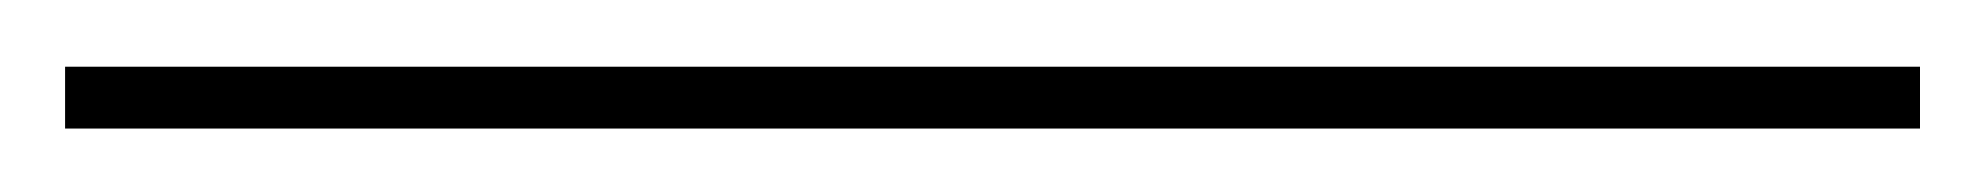

<svg xmlns="http://www.w3.org/2000/svg" viewBox="-25 120 610 59"><path d="M-5 159.5V140.5H565V159.5Z"/></svg>

Font: Bodoni Moda
Style: Bold Italic
Weight: 700
Italic angle: -13°
Version: Version 2.004